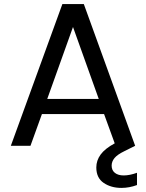

<svg xmlns="http://www.w3.org/2000/svg" viewBox="-20 -713 714 939"><path d="M585 145Q614 145 650 132V192Q612 206 574 206Q523 206 487 181.5Q451 157 451 106Q451 72 472 43Q493 14 541 -12L489 -155H185L129 0H33L285 -693H390L641 0L587 27Q554 43 540 60Q526 77 526 97Q526 120 542 132.5Q558 145 585 145ZM463 -229 337 -581 211 -229Z"/></svg>

Font: DVN-Poppins
Style: Regular
Weight: 400
Designer: Ninad Kale (Devanagari), Jonny Pinhorn (Latin)
Foundry: Indian Type Foundry
Version: 4.004